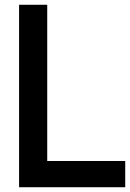

<svg xmlns="http://www.w3.org/2000/svg" viewBox="-20 -775 547 805"><path d="M60 -755H178V-100H505V10H60Z"/></svg>

Font: BLUETTI 2.0 Medium
Style: Italic
Weight: 500
Designer: Stijn de Vries
Foundry: tokotype
Version: Version 2.005;October 31, 2023;FontCreator 14.0.0.2814 64-bi